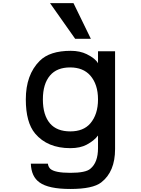

<svg xmlns="http://www.w3.org/2000/svg" viewBox="-20 -986 905 1231"><path d="M430.7 -143.6Q344.7 -143.6 300.8 -194.3Q254.9 -248 254.9 -348.6Q254.9 -448.2 300.8 -502Q344.7 -553.7 429.7 -553.7Q512.7 -553.7 558.6 -502Q608.4 -445.3 608.4 -348.6Q608.4 -252 558.6 -194.3Q514.6 -143.6 430.7 -143.6ZM608.4 -117.2V-36.1Q608.4 55.7 559.6 95.7Q530.3 122.1 430.7 122.1Q330.1 122.1 301.8 95.7Q289.1 82 287.1 63.5H177.7Q180.7 146.5 233.4 183.6Q291 225.6 430.7 225.6Q575.2 225.6 628.9 183.6Q717.8 115.2 717.8 -30.3V-657.2H608.4V-580.1Q592.8 -610.4 536.1 -638.7Q492.2 -660.2 433.6 -660.2Q298.8 -660.2 234.4 -595.7Q145.5 -506.8 145.5 -348.6Q145.5 -201.2 205.1 -129.9Q284.2 -36.1 430.7 -36.1Q494.1 -36.1 536.1 -58.6Q585 -85 608.4 -117.2ZM300.8 -965.8 461.9 -737.3H562.5L451.2 -965.8Z"/></svg>

Font: OCR-B
Style: Regular
Weight: 400
Version: 1.1